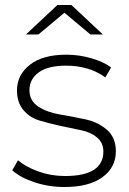

<svg xmlns="http://www.w3.org/2000/svg" viewBox="-20 -745 518 769"><path d="M238 -694 134 -607H84L210 -725H266L392 -607H342ZM98 -384Q98 -341 133.5 -318Q169 -295 220 -286.5Q271 -278 322 -267Q373 -256 408.5 -225Q444 -194 444 -139Q444 -74 390 -35Q336 4 238 4Q175 4 118 -15Q61 -34 29 -63L52 -103Q84 -76 134.5 -58Q185 -40 240 -40Q394 -40 394 -138Q394 -173 368.5 -194.5Q343 -216 304.5 -223.5Q266 -231 221 -241Q176 -251 137.5 -262.5Q99 -274 73.5 -304.5Q48 -335 48 -383Q48 -445 99.5 -485.5Q151 -526 246 -526Q296 -526 345 -512Q394 -498 425 -475L402 -435Q337 -482 245 -482Q172 -482 135 -455Q98 -428 98 -384Z"/></svg>

Font: mBank Light
Style: Regular
Weight: 300
Designer: Julieta Ulanovsky
Foundry: Julieta Ulanovsky
Version: Version 7.200;PS 007.200;hotconv 1.0.88;makeotf.lib2.5.64775